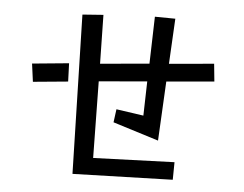

<svg xmlns="http://www.w3.org/2000/svg" viewBox="-52 -799 1104 870"><g transform="rotate(5 500.0 -364.0)"><path d="M290 -716 385 -723 389 -501 612 -521 618 -735 711 -734 700 -528 904 -546 912 -466 695 -447 681 -177 473 -242 481 -302 605 -284 609 -440 390 -421 395 -73 764 -86 763 -6 308 7ZM82 -475 249 -491 252 -408 93 -393Z"/></g></svg>

Font: Stick
Style: Regular
Weight: 400
Designer: Fontworks Inc.
Foundry: Fontworks Inc.
Version: Version 1.100